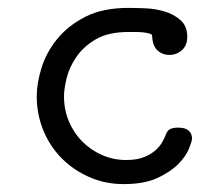

<svg xmlns="http://www.w3.org/2000/svg" viewBox="-20 -460 565 486"><path d="M73 -216Q73 -249 85 -288Q97 -327 124.5 -361Q152 -395 196 -417.5Q240 -440 305 -440Q322 -440 347.5 -439Q373 -438 396.5 -431Q420 -424 437 -409Q454 -394 454 -367Q454 -345 440.5 -333Q427 -321 409 -321Q391 -321 378.5 -332.5Q366 -344 365 -370Q365 -373 358.5 -375Q352 -377 343 -378Q334 -379 323.5 -379Q313 -379 305 -379Q254 -379 222.5 -360.5Q191 -342 173 -315.5Q155 -289 148.5 -261.5Q142 -234 142 -216Q142 -182 154.5 -152.5Q167 -123 188.5 -101.5Q210 -80 238.5 -67.5Q267 -55 299 -55Q327 -55 345 -62.5Q363 -70 374 -80Q385 -90 390.5 -100Q396 -110 398 -115Q403 -130 411 -133.5Q419 -137 431 -137Q433 -137 439 -136.5Q445 -136 451 -133.5Q457 -131 461.5 -125Q466 -119 466 -109Q466 -103 458.5 -84Q451 -65 431.5 -45Q412 -25 378.5 -9.5Q345 6 293 6Q246 6 205.5 -12Q165 -30 135.5 -60Q106 -90 89.5 -130.5Q73 -171 73 -216Z"/></svg>

Font: CMU Typewriter Custom
Style: Regular
Weight: 500
Monospace: yes
Version: Version 0.7.0